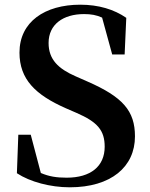

<svg xmlns="http://www.w3.org/2000/svg" viewBox="-20 -779 637 818"><path d="M277 19C453 19 555 -68 555 -198C555 -307 503 -366 352 -432L302 -454C229 -486 187 -525 187 -596C187 -675 249 -719 338 -719C368 -719 391 -715 415 -704L458 -547H511L518 -703C466 -739 400 -759 322 -759C171 -759 63 -686 63 -555C63 -441 131 -375 260 -318L306 -298C396 -259 426 -223 426 -154C426 -70 366 -22 264 -22C221 -22 189 -27 154 -42L111 -205H58L52 -41C108 -4 195 19 277 19Z"/></svg>

Font: Noto Serif SC
Style: Bold
Weight: 700
Designer: Ryoko NISHIZUKA 西塚涼子 (kana & ideographs); Frank Grießhammer (Latin, Greek & Cyrillic); Wenlong ZHANG 张文龙 (bopomofo); San
Foundry: Adobe
Version: Version 2.001;hotconv 1.1.0;makeotfexe 2.6.0